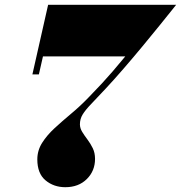

<svg xmlns="http://www.w3.org/2000/svg" viewBox="-20 -770 754 800"><path d="M252 10Q204 10 169.8 -18.5Q135.5 -47 135.5 -106Q135.5 -143 155.5 -174.8Q175.5 -206.5 207.5 -236Q239.5 -265.5 277 -296.8Q314.5 -328 349.5 -364.5Q382 -398 404.5 -422.2Q427 -446.5 449 -472Q471 -497.5 502 -535H159L142 -460H115L180.5 -750H714Q714 -750 695 -726.2Q676 -702.5 644.5 -663.5Q613 -624.5 574.5 -578Q536 -531.5 496.2 -485.5Q456.5 -439.5 422 -402.5Q384 -361.5 360 -336.8Q336 -312 324.5 -293.2Q313 -274.5 313 -252Q313 -236 322.5 -220.5Q332 -205 344.5 -188.5Q357 -172 366.5 -152.5Q376 -133 376 -108Q376 -58 341.8 -24Q307.5 10 252 10Z"/></svg>

Font: Bodoni Moda 9pt Black
Style: Italic
Weight: 900
Italic angle: -13°
Designer: Owen Earl
Foundry: indestructible type
Version: Version 2.004